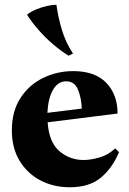

<svg xmlns="http://www.w3.org/2000/svg" viewBox="-20 -775 544 810"><path d="M274 15Q206 15 150.5 -14Q95 -43 62.5 -97Q30 -151 30 -225Q30 -305 66 -361Q102 -417 161.5 -446Q221 -475 289 -475Q381 -475 428.5 -425.5Q476 -376 476 -296L181 -259Q187 -174 231 -137Q275 -100 333 -100Q362 -100 399 -110.5Q436 -121 466 -149L482 -133Q454 -66 405.5 -25.5Q357 15 274 15ZM259 -432Q225 -432 204 -396.5Q183 -361 180 -299L325 -317Q323 -364 308.5 -398Q294 -432 259 -432ZM218 -755Q225 -703 241 -649.5Q257 -596 288 -549L269 -540Q237 -560 203.5 -588.5Q170 -617 141.5 -650Q113 -683 94 -713Q110 -726 133 -735.5Q156 -745 179 -750Q202 -755 218 -755Z"/></svg>

Font: Bona Nova
Style: Bold
Weight: 700
Designer: Mateusz Machalski
Foundry: Capitalics
Version: Version 4.001; ttfautohint (v1.8.3)